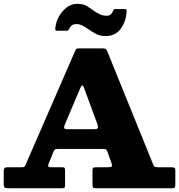

<svg xmlns="http://www.w3.org/2000/svg" viewBox="-20 -1016 966 1036"><path d="M0 -26.5V-92Q0 -103.5 4 -108.5Q8 -113.5 20.5 -113.5H98Q111 -113.5 114 -118.5Q117 -123.5 120.5 -132.5L385.5 -741.5Q389.5 -751.5 393.5 -753.2Q397.5 -755 411.5 -755H532Q546.5 -755 551.2 -751.2Q556 -747.5 559.5 -737.5L801 -142Q806.5 -128 809.8 -120.8Q813 -113.5 833 -113.5H902.5Q915 -113.5 920.5 -111Q926 -108.5 926 -95V-21Q926 -7 922.5 -3.5Q919 0 905 0H499Q485.5 0 482.2 -4.2Q479 -8.5 479 -22V-93.5Q479 -107 482.8 -110.2Q486.5 -113.5 499.5 -113.5H561.5Q580.5 -113.5 583.2 -118.5Q586 -123.5 581.5 -136.5L561 -193.5Q556.5 -205.5 553.2 -209Q550 -212.5 533 -212.5H301Q285.5 -212.5 279.8 -210.8Q274 -209 269 -198L243.5 -135.5Q238.5 -123.5 240.5 -118.5Q242.5 -113.5 256.5 -113.5H315Q326 -113.5 328.5 -109.8Q331 -106 331 -94.5V-18Q331 -5.5 327.2 -2.8Q323.5 0 312 0H31Q12 0 6 -3.5Q0 -7 0 -26.5ZM413 -540.5 331 -346.5Q326 -336 326 -327.5Q326 -319 344.5 -319H489.5Q508 -319 508.5 -327.2Q509 -335.5 505 -347.5L433.5 -541.5Q427.5 -558 422.8 -555.2Q418 -552.5 413 -540.5ZM551 -821.5Q519.5 -821.5 497.8 -833.2Q476 -845 458 -857.5Q440.5 -870 425 -878Q409.5 -886 392.5 -886Q374 -886 364.8 -877.2Q355.5 -868.5 352 -857Q347 -850 338 -850H289Q280.5 -850 279.2 -853.8Q278 -857.5 278.5 -865Q281.5 -897 298 -926.8Q314.5 -956.5 340 -976Q365.5 -995.5 396.5 -995.5Q428 -995.5 447.2 -984Q466.5 -972.5 484 -959.5Q500.5 -947.5 518.2 -939.2Q536 -931 555.5 -931Q580.5 -931 589 -956Q592 -961 593.5 -964Q595 -967 602 -967H653.5Q660 -967 661.5 -964.5Q663 -962 663 -956Q661 -900.5 631.5 -861Q602 -821.5 551 -821.5Z"/></svg>

Font: Besley* Heavy
Style: Regular
Weight: 800
Designer: Owen Earl
Foundry: indestructible type*
Version: Version 3.000; ttfautohint (v1.8.3)